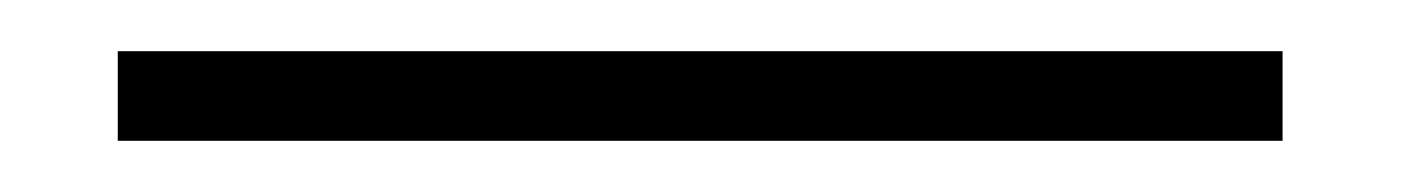

<svg xmlns="http://www.w3.org/2000/svg" viewBox="-20 -10 553 75"><path d="M26 10H481V45H26Z"/></svg>

Font: TypoPRO Bebas Neue
Style: Regular
Weight: 400
Designer: Ryoichi Tsunekawa
Foundry: Ryoichi Tsunekawa
Version: Version 001.003